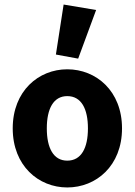

<svg xmlns="http://www.w3.org/2000/svg" viewBox="-20 -813 593 845"><path d="M260 -793 226 -573 324 -555 403 -769ZM36 -248C36 -83 150 12 276 12C403 12 517 -83 517 -248C517 -413 403 -508 276 -508C150 -508 36 -413 36 -248ZM367 -248C367 -162 338 -106 276 -106C215 -106 186 -162 186 -248C186 -334 215 -390 276 -390C338 -390 367 -334 367 -248Z"/></svg>

Font: Cambridge Sans Bold
Style: Regular
Weight: 700
Version: Version 2.020;PS 002.020;hotconv 1.0.88;makeotf.lib2.5.64775